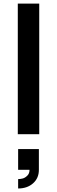

<svg xmlns="http://www.w3.org/2000/svg" viewBox="-20 -755 320 1080"><path d="M200.7 0H80.1V-734.9H200.7ZM82 305.2V252.4Q95.2 252.4 108.4 248.8Q121.6 245.1 133.8 232.9Q146 220.7 146 201.7V200.2H82V83.5H198.7V200.2Q198.7 247.1 166 276.1Q133.3 305.2 82 305.2Z"/></svg>

Font: Vela Sans Bd
Style: Bold
Weight: 700
Designer: Principal design: Mikhail Sharanda - project Manrope.
Design modification: Ravid Balaliev
Foundry: Mikhail Sharanda
Version: Version 1.001